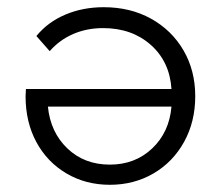

<svg xmlns="http://www.w3.org/2000/svg" viewBox="-20 -509 607 533"><path d="M51 -242 52 -262H456Q451 -338 398.5 -384.5Q346 -431 266 -431Q221 -431 183 -414.5Q145 -398 118 -367L81 -409Q113 -448 161.5 -468.5Q210 -489 268 -489Q342 -489 399.5 -457Q457 -425 489.5 -369Q522 -313 522 -242Q522 -171 491 -115Q460 -59 406 -27.5Q352 4 285 4Q218 4 164.5 -27.5Q111 -59 81 -114.5Q51 -170 51 -242ZM456 -213H113Q120 -142 167 -97Q214 -52 285 -52Q355 -52 402.5 -97Q450 -142 456 -213Z"/></svg>

Font: Montserrat Ace
Style: Regular
Weight: 400
Designer: Julieta Ulanovsky
Foundry: Julieta Ulanovsky
Version: Version 1